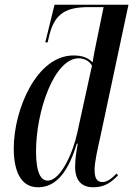

<svg xmlns="http://www.w3.org/2000/svg" viewBox="-20 -780 562 810"><path d="M140 10C198 10 259 -25 304 -174H308C302 -138 297 -112 297 -76C297 -19 324 10 373 10C421 10 447 -9 478 -40L472 -48C454 -30 434 -12 413 -12C390 -12 379 -26 379 -64C379 -96 393 -158 402 -197L522 -760H210L171 -601H181L189 -635C213 -728 265 -750 356 -750H417L384 -589C381 -574 374 -541 371 -517C351 -536 328 -546 290 -546C134 -546 38 -317 38 -154C38 -65 64 10 140 10ZM181 -18C154 -18 132 -48 132 -141C132 -312 209 -534 312 -534C335 -534 357 -523 368 -503L306 -220C290 -143 238 -18 181 -18Z"/></svg>

Font: Noto Serif Display ExtraCondensed Medium
Style: Italic
Weight: 500
Width: 2
Italic angle: -12°
Designer: Monotype Design Team
Foundry: Monotype Imaging Inc.
Version: Version 2.009